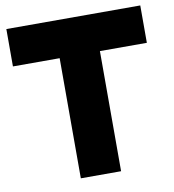

<svg xmlns="http://www.w3.org/2000/svg" viewBox="-80 -779 772 850"><g transform="rotate(-10 306.0 -354.0)"><path d="M215 0V-540H5V-708H607V-540H396V0Z"/></g></svg>

Font: Onest Black
Style: Regular
Weight: 900
Designer: Dmitri Voloshin, Andrey Kudryavtsev
Foundry: Dmitri Voloshin, Andrey Kudryavtsev
Version: Version 1.000;gftools[0.9.33]